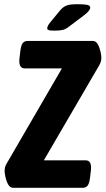

<svg xmlns="http://www.w3.org/2000/svg" viewBox="-20 -895 503 915"><path d="M43 0Q28 0 19 -16Q10 -32 6 -51Q2 -70 2 -79Q2 -89 4 -97.5Q6 -106 12 -116L275 -569H98Q67 -569 73 -619L77 -652Q80 -678 88 -689Q96 -700 112 -700H422Q437 -700 446 -684Q455 -668 459 -649Q463 -630 463 -621Q463 -611 461 -603Q459 -595 453 -584L189 -131H388Q419 -131 413 -81L409 -48Q406 -22 398 -11Q390 0 374 0ZM239 -749Q217 -749 211 -752Q205 -755 205 -759Q205 -771 219 -788L266 -845Q283 -865 301 -870Q319 -875 346 -875Q380 -875 395 -872Q410 -869 410 -859Q410 -852 403 -843Q396 -834 379 -821L310 -769Q294 -756 279.5 -752.5Q265 -749 239 -749Z"/></svg>

Font: Asap Condensed
Style: Bold Italic
Weight: 700
Width: 3
Italic angle: -6°
Designer: Pablo Cosgaya
Foundry: Omnibus-Type
Version: Version 3.001; ttfautohint (v1.8.4.7-5d5b)